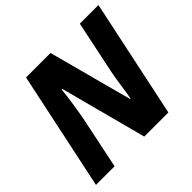

<svg xmlns="http://www.w3.org/2000/svg" viewBox="-171 -904 1093 1093"><g transform="rotate(-45 376.0 -357.0)"><path d="M18 0 169 -714H366L501 -209H505Q507 -218 510.5 -240Q514 -262 518 -290Q522 -318 526.5 -346Q531 -374 535 -394L602 -714H752L601 0H407L269 -522H264Q263 -514 260.5 -491Q258 -468 253.5 -437.5Q249 -407 244 -375Q239 -343 234 -318L168 0Z"/></g></svg>

Font: Noto Sans Disp ExtBd
Style: Italic
Weight: 800
Italic angle: -12°
Designer: Monotype Design Team
Foundry: Monotype Imaging Inc.
Version: Version 2.000;GOOG;noto-source:20170915:90ef993387c0